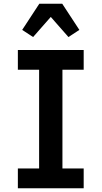

<svg xmlns="http://www.w3.org/2000/svg" viewBox="-20 -1001 540 1021"><path d="M75 0V-105H188V-630H75V-735H425V-630H312V-105H425V0ZM344 -804 250 -911 156 -804 98 -842 189 -981H311L402 -842Z"/></svg>

Font: Iosevka Term Curly Extrabold
Style: Regular
Weight: 800
Designer: Belleve Invis
Foundry: Belleve Invis
Version: Version 32.3.0